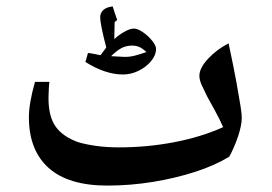

<svg xmlns="http://www.w3.org/2000/svg" viewBox="-20 -578 846 598"><path d="M314 0Q193 0 131.5 -55Q70 -110 70 -213Q70 -256 89 -323H134Q133 -319 132 -301Q131 -283 131 -273Q131 -215 153.5 -183.5Q176 -152 224 -135Q248 -128 280 -123.5Q312 -119 351 -119Q438 -119 522 -135Q606 -151 675 -182Q665 -205 649.5 -233.5Q634 -262 625 -278Q615 -298 608 -313.5Q601 -329 601 -342Q601 -366 628 -395Q655 -424 692 -443Q708 -368 716.5 -321Q725 -274 729 -248.5Q733 -223 733 -211Q733 -188 721.5 -153.5Q710 -119 694 -90Q650 -63 588.5 -43Q527 -23 456.5 -11.5Q386 0 314 0ZM363 -346Q308 -346 246 -385L254 -413Q264 -412 273.5 -410Q283 -408 293 -406L311 -430Q301 -468 296.5 -491.5Q292 -515 292 -524Q292 -538 302 -547Q312 -556 331 -558Q334 -548 337.5 -537.5Q341 -527 345 -516L337 -509L336 -456Q347 -467 365.5 -478Q384 -489 397 -489Q409 -489 425.5 -477.5Q442 -466 454 -451Q466 -436 466 -426Q466 -406 450.5 -387.5Q435 -369 411.5 -357.5Q388 -346 363 -346ZM364 -401Q381 -400 399 -404.5Q417 -409 436 -416Q423 -428 413 -432Q403 -436 392 -436Q372 -436 357 -427.5Q342 -419 326 -403Z"/></svg>

Font: Noto Naskh Arabic
Style: Bold
Weight: 700
Designer: Monotype Design Team, David Williams, Mohamad Dakak and Nizar Qandah
Foundry: Monotype Imaging Inc.
Version: Version 2.016